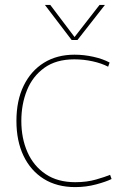

<svg xmlns="http://www.w3.org/2000/svg" viewBox="-20 -753 513 783"><path d="M287 10Q212 10 158.5 -23.5Q105 -57 76 -117.5Q47 -178 47 -260Q47 -343 76.5 -403.5Q106 -464 159 -497Q212 -530 284 -530Q322 -530 360.5 -521.5Q399 -513 427 -498L421 -481Q394 -495 357.5 -503Q321 -511 283 -511Q209 -511 161 -476.5Q113 -442 90 -385Q67 -328 67 -260Q67 -189 92 -132.5Q117 -76 166 -43Q215 -10 287 -10Q334 -10 372 -21Q410 -32 429 -40L435 -23Q413 -12 372 -1Q331 10 287 10ZM272 -590 163 -733H185L284 -602L386 -733H408L296 -590Z"/></svg>

Font: Murecho Thin
Style: Regular
Weight: 100
Designer: Neil Summerour
Foundry: Positype
Version: Version 1.010